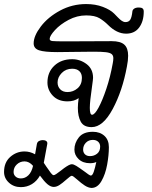

<svg xmlns="http://www.w3.org/2000/svg" viewBox="-88 -622 748 947"><path d="M157 -430Q157 -421 171 -419.5Q185 -418 238 -418L463 -419Q506 -419 525 -402Q544 -385 544 -347Q544 -324 538 -294Q516 -174 468 -84.5Q420 5 364 5Q325 5 310.5 -21.5Q296 -48 296 -90Q296 -110 300 -138Q278 -122 245 -122Q199 -122 172.5 -150Q146 -178 146 -215Q146 -266 180 -298Q214 -330 268 -330Q307 -330 339 -306Q371 -282 371 -238Q371 -231 366 -196Q355 -121 355 -90Q355 -56 366 -56Q379 -56 398 -91Q417 -126 436.5 -184Q456 -242 468 -309Q471 -324 471 -335Q471 -348 463 -355Q455 -362 434.5 -364.5Q414 -367 373 -367L278 -366Q246 -365 195 -365Q131 -365 104.5 -374Q78 -383 78 -408Q78 -445 113.5 -491.5Q149 -538 208.5 -570Q268 -602 337 -602Q383 -602 419.5 -588Q456 -574 475 -555Q481 -549 492.5 -537Q504 -525 513 -519Q522 -513 531 -513Q547 -513 554.5 -525Q562 -537 565 -566Q566 -574 574 -579.5Q582 -585 597 -585Q609 -585 615 -580.5Q621 -576 621 -565Q621 -517 598.5 -486.5Q576 -456 534 -456Q488 -456 445 -499Q426 -518 403 -532Q380 -546 337 -546Q292 -546 250.5 -524Q209 -502 183 -473.5Q157 -445 157 -430ZM316 -238Q316 -259 303.5 -271Q291 -283 268 -283Q237 -283 216.5 -262Q196 -241 196 -215Q196 -195 209 -181.5Q222 -168 245 -168Q273 -168 294.5 -186.5Q316 -205 316 -238ZM449 104Q449 143 440.5 190Q432 237 412.5 271Q393 305 363 305Q347 304 330 293Q313 282 293 264Q272 245 266 245Q260 245 239 264Q220 281 205.5 290.5Q191 300 177 300Q162 300 146 286.5Q130 273 109 244Q94 271 69.5 286Q45 301 15 301Q-20 301 -44 279Q-68 257 -68 226Q-68 179 -37.5 152Q-7 125 33 125Q60 125 85 139Q86 130 94 88Q96 78 104.5 73.5Q113 69 123 69Q134 69 140.5 74Q147 79 145 89L128 181L140 199Q155 221 163 231.5Q171 242 177 242Q184 242 213 219Q216 216 228.5 207Q241 198 250.5 193Q260 188 266 188Q275 188 288 196Q301 204 326 222Q354 244 360 244Q368 244 374.5 225Q381 206 387 177Q375 183 356 183Q321 183 300 163Q279 143 279 116Q279 83 301 55.5Q323 28 370 28Q405 28 427 48Q449 68 449 104ZM406 101Q406 86 396 77Q386 68 370 68Q349 68 335.5 82Q322 96 322 116Q322 130 331 139Q340 148 356 148Q376 148 391 136Q406 124 406 101ZM75 196Q56 174 33 174Q11 174 -5 189Q-21 204 -21 226Q-21 240 -11 249Q-1 258 15 258Q36 258 52 242.5Q68 227 75 196Z"/></svg>

Font: Mali
Style: Italic
Weight: 400
Italic angle: -10°
Version: Version 1.000; ttfautohint (v1.6)